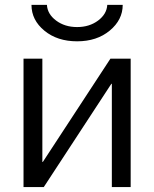

<svg xmlns="http://www.w3.org/2000/svg" viewBox="-20 -757 624 777"><path d="M151.4 -519.5V-101.6H153.3L426.8 -519.5H508.8V0H432.6V-418H430.7L157.2 0H75.2V-519.5ZM414.1 -737.3H476.6Q476.6 -676.8 424.3 -633.3Q372.1 -589.8 292 -589.8Q211.9 -589.8 159.7 -632.8Q107.4 -675.8 107.4 -737.3H169.9Q171.9 -700.2 207 -673.8Q242.2 -647.5 292 -647.5Q341.8 -647.5 377 -673.8Q412.1 -700.2 414.1 -737.3Z"/></svg>

Font: Mgen+ 1c regular
Style: Regular
Weight: 400
Designer: [Source Han Sans]
Ryoko NISHIZUKA  (kana & ideographs); Paul D. Hunt (Latin, Greek & Cyrillic); Wenlong ZHANG  (bopomofo
Version: Version 1.059.20150602